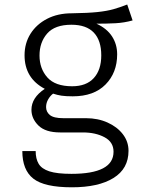

<svg xmlns="http://www.w3.org/2000/svg" viewBox="-20 -607 655 842"><path d="M537.9 -587.2 561.5 -517.4Q525.1 -507.2 486.2 -505.1Q447.2 -503.1 403.1 -503.1Q448.7 -482.1 471.3 -447.4Q493.8 -412.8 493.8 -368.7Q493.8 -288.2 442.8 -236.4Q391.8 -184.6 299 -184.6Q268.7 -184.6 249.7 -187.4Q230.8 -190.3 212.8 -196.4Q200 -186.7 191 -170.8Q182.1 -154.9 182.1 -137.4Q182.1 -116.4 198.7 -102.6Q215.4 -88.7 257.9 -88.7H357.4Q409.2 -88.7 451.5 -69.7Q493.8 -50.8 518.7 -18.5Q543.6 13.8 543.6 54.4Q543.6 132.8 477.7 173.6Q411.8 214.4 295.4 214.4Q174.4 214.4 126.2 176.4Q77.9 138.5 77.9 55.4H136.4Q136.4 89.2 149.5 111.3Q162.6 133.3 196.4 144.4Q230.3 155.4 293.3 155.4Q477.9 155.4 477.9 58.5Q477.9 15.9 438.5 -5.1Q399 -26.2 343.6 -26.2H244.1Q179.5 -26.2 148.7 -56.4Q117.9 -86.7 117.9 -125.6Q117.9 -178.5 176.4 -217.4Q87.7 -264.1 87.7 -364.6Q87.7 -417.4 113.8 -459Q140 -500.5 186.7 -524.6Q233.3 -548.7 294.9 -548.7Q365.1 -549.7 406.9 -554.1Q448.7 -558.5 477.7 -566.7Q506.7 -574.9 537.9 -587.2ZM293.3 -498.5Q220.5 -498.5 186.9 -460Q153.3 -421.5 153.3 -363.6Q153.3 -306.2 187.7 -267.4Q222.1 -228.7 296.4 -228.7Q358.5 -228.7 391.3 -264.6Q424.1 -300.5 424.1 -364.1Q424.1 -429.7 391.3 -464.1Q358.5 -498.5 293.3 -498.5Z"/></svg>

Font: Fira Code Light
Style: Regular
Weight: 300
Monospace: yes
Designer: Carrois Corporate, Edenspiekermann AG, Nikita Prokopov
Foundry: Carrois Corporate, Edenspiekermann AG, Nikita Prokopov
Version: Version 6.000; ttfautohint (v1.8.2) -l 8 -r 50 -G 200 -x 14 